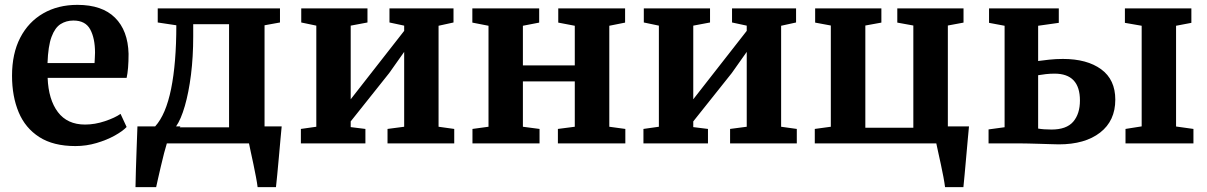

<svg xmlns="http://www.w3.org/2000/svg" viewBox="-20 -590 4968 790"><path d="M290.5 11Q199.5 11 141.8 -26Q84 -63 56.8 -128.2Q29.5 -193.5 29.5 -278.5Q29.5 -369.5 63.2 -434.8Q97 -500 157.8 -535Q218.5 -570 298.5 -570Q400 -570 453.2 -517.2Q506.5 -464.5 509 -368.5Q509 -305.5 501 -269.5H176Q179.5 -180 218.2 -128.8Q257 -77.5 330 -77.5Q370.5 -77.5 412 -91.5Q453.5 -105.5 476 -121.5L501 -67.5Q485 -50.5 452.2 -32.2Q419.5 -14 377.2 -1.5Q335 11 290.5 11ZM175.5 -330.5H369Q369.5 -341 370.2 -352.5Q371 -364 371 -373Q371 -432.5 351.2 -469Q331.5 -505.5 282 -505.5Q252.5 -505.5 229.2 -490.8Q206 -476 192 -438.2Q178 -400.5 175.5 -330.5Z M537.5 180Q538 150 539.2 108.2Q540.5 66.5 542.2 20Q544 -26.5 545.5 -70H618.5Q662.5 -118.5 684 -224.2Q705.5 -330 705.5 -486L629 -497.5V-555.5H1132V-497.5L1068.5 -486V-70H1139Q1137 -50.5 1134 -16.5Q1131 17.5 1127.5 56.2Q1124 95 1120.8 128.5Q1117.5 162 1115.5 180H1040Q1038 163.5 1033.2 138.2Q1028.5 113 1022.8 86Q1017 59 1012 35.8Q1007 12.5 1004.5 0H666.5Q662 14 655.2 40Q648.5 66 641.8 94.8Q635 123.5 629.8 147Q624.5 170.5 622.5 180ZM722.5 -70 719.5 -66H922.5V-490.5H775V-440Q775 -356 765.8 -282.5Q756.5 -209 740.5 -153.8Q724.5 -98.5 704.5 -70Z M1218 0V-59.5L1281.5 -68.5V-484.5L1219.5 -497.5V-555.5H1492V-497.5L1423 -484.5V-181.5L1483.5 -259L1643 -463V-484.5L1582.5 -497.5V-555.5H1846V-497.5L1784.5 -484V-68.5L1849 -59.5V0H1574.5V-59.5L1643 -68.5V-376.5L1581.5 -289.5L1423 -90.5V-67L1483.5 -59.5V0Z M1924 0V-59.5L1990 -68.5V-484L1923.5 -497V-555.5H2198.5V-497L2131.5 -484V-321H2345V-484L2277 -497V-555.5H2552V-497L2487 -484V-68.5L2553 -59.5V0H2275.5V-59.5L2345 -68.5V-255H2131.5V-68.5L2200 -59.5V0Z M2627.5 0V-59.5L2691 -68.5V-484.5L2629 -497.5V-555.5H2901.5V-497.5L2832.5 -484.5V-181.5L2893 -259L3052.5 -463V-484.5L2992 -497.5V-555.5H3255.5V-497.5L3194 -484V-68.5L3258.5 -59.5V0H2984V-59.5L3052.5 -68.5V-376.5L2991 -289.5L2832.5 -90.5V-67L2893 -59.5V0Z M3332.5 0V-59.5L3398.5 -68.5V-485L3334 -497V-555.5H3606.5V-497L3540.5 -485V-64.5H3738V-485L3672 -497V-555.5H3944.5V-497L3880 -485V-70H3967Q3965 -50.5 3962 -16.5Q3959 17.5 3955.5 56.2Q3952 95 3949 128.5Q3946 162 3944 180H3868.5Q3866.5 163.5 3861.8 138.2Q3857 113 3851.2 86Q3845.5 59 3840.2 35.8Q3835 12.5 3832.5 0Z M4611 0V-59.5L4677.5 -70V-484L4608.5 -496V-555.5H4882V-496L4819 -484V-69.5L4890.5 -59.5V0ZM4047.5 0V-57.5L4113.5 -66.5V-484L4049.5 -496V-555.5H4336.5V-496L4251.5 -484V-339Q4269 -341.5 4296.8 -344.5Q4324.5 -347.5 4353.5 -347.5Q4452.5 -347.5 4510.8 -305Q4569 -262.5 4569 -180Q4569 -93 4506.5 -44.5Q4444 4 4336.5 4Q4327 4 4305.8 3.2Q4284.5 2.5 4259.2 1.8Q4234 1 4211.5 0.5Q4189 0 4176 0ZM4306.5 -57Q4368 -57 4395.8 -89.2Q4423.5 -121.5 4423.5 -176.5Q4423.5 -287 4319 -287Q4301 -287 4283 -285Q4265 -283 4251.5 -280.5V-61Q4274 -57 4306.5 -57Z"/></svg>

Font: Merriweather
Style: Bold
Weight: 700
Designer: Eben Sorkin
Foundry: Eben Sorkin
Version: Version 2.100; ttfautohint (v1.7.19-72a1) -l 8 -r 50 -G 200 